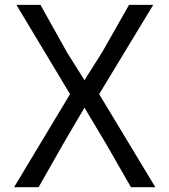

<svg xmlns="http://www.w3.org/2000/svg" viewBox="-20 -779 705 799"><path d="M38.6 0H140.6L242.2 -178.7L331.5 -331.1L422.4 -178.7L524.9 0H626.5L392.6 -387.2L617.7 -758.8H517.1L405.3 -562L331.5 -445.3L258.3 -562L148.4 -758.8H48.3L271.5 -387.2Z"/></svg>

Font: Duru Sans
Style: Regular
Weight: 400
Designer: Onur Yazıcıgil
Foundry: Onur Yazıcıgil
Version: Version 1.002